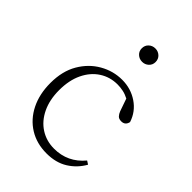

<svg xmlns="http://www.w3.org/2000/svg" viewBox="-209 -796 905 905"><g transform="rotate(45 243.5 -343.5)"><path d="M270 13Q204 13 154 -18Q104 -49 76 -105Q48 -161 48 -235Q48 -314 80.5 -369.5Q113 -425 165.5 -455Q218 -485 277 -485Q335 -485 381 -454Q427 -423 444 -370Q438 -343 412 -343Q396 -343 388 -351.5Q380 -360 375 -373L353 -436Q334 -446 315 -450Q296 -454 277 -454Q227 -454 187 -428Q147 -402 124 -354Q101 -306 101 -240Q101 -176 124 -128Q147 -80 187.5 -54Q228 -28 279 -28Q370 -28 429 -99L446 -88Q420 -42 376 -14.5Q332 13 270 13ZM283 -611Q264 -611 250.5 -623.5Q237 -636 237 -655Q237 -675 250.5 -687.5Q264 -700 283 -700Q302 -700 315.5 -687.5Q329 -675 329 -655Q329 -636 315.5 -623.5Q302 -611 283 -611Z"/></g></svg>

Font: Source Serif Pro Light
Style: Regular
Weight: 300
Designer: Frank Grießhammer
Foundry: Adobe Systems Incorporated
Version: Version 3.001;hotconv 1.0.111;makeotfexe 2.5.65597